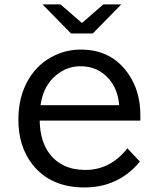

<svg xmlns="http://www.w3.org/2000/svg" viewBox="-20 -805 730 867"><path d="M300.8 -653.8 171.9 -785.2H252.9L350.1 -701.2L446.8 -785.2H527.8L398.9 -653.8ZM613.8 -260.3H159.2Q161.1 -167.5 202.6 -112.3Q258.8 -37.6 365.7 -37.6Q478.5 -37.6 555.2 -135.3L611.8 -75.2Q514.6 41.5 361.3 41.5Q208.5 41.5 126.5 -62.5Q63 -143.1 63 -264.6Q63 -369.1 108.9 -446.8Q153.8 -522 231 -556.6Q284.7 -581.1 345.2 -581.1Q485.8 -581.1 561.5 -468.8Q613.8 -391.1 613.8 -286.1ZM518.1 -330.1Q512.2 -402.3 472.2 -448.2Q422.4 -505.9 343.3 -505.9Q285.6 -505.9 238.3 -469.2Q175.8 -421.4 163.1 -330.1Z"/></svg>

Font: FORM UDPGothic
Style: Regular
Weight: 400
Foundry: Pronama LLC
Version: Version 1.05101